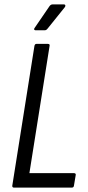

<svg xmlns="http://www.w3.org/2000/svg" viewBox="-20 -855 402 875"><path d="M44 0Q35 0 36 -9L137 -646Q139 -655 146 -655H198Q208 -655 206 -646L114 -66H316Q327 -66 325 -57L317 -9Q316 0 307 0ZM142 -717Q138 -717 136 -720Q134 -723 138 -728L205 -826Q211 -835 220 -835H271Q276 -835 277.5 -831.5Q279 -828 276 -823L198 -726Q194 -721 191 -719Q188 -717 183 -717Z"/></svg>

Font: Sofia Sans Condensed
Style: Italic
Weight: 400
Italic angle: -9°
Designer: Botio Nikoltchev, Ani Petrova
Foundry: lettersoup
Version: Version 4.101